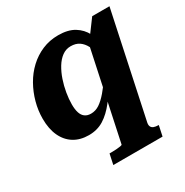

<svg xmlns="http://www.w3.org/2000/svg" viewBox="-176 -694 1023 1060"><g transform="rotate(-30 336.0 -163.5)"><path d="M244 223 258 157H271Q286 157 301.5 156Q317 155 328 153Q339 151 340 148L463 -430L469 -432L554 -547H664L525 107Q520 126 524.5 137Q529 148 541 152.5Q553 157 570 157H572L558 223ZM526 -368 477 -345Q470 -381 456.5 -407Q443 -433 421.5 -448Q400 -463 367 -463Q337 -463 312.5 -445Q288 -427 269.5 -396.5Q251 -366 238.5 -329Q226 -292 219.5 -253.5Q213 -215 213 -181Q213 -149 220 -127.5Q227 -106 242 -95Q257 -84 280 -84Q309 -84 334 -100.5Q359 -117 386.5 -149Q414 -181 447 -230L460 -199Q422 -134 385 -86.5Q348 -39 306.5 -13Q265 13 211 13Q156 13 116.5 -11.5Q77 -36 55.5 -82Q34 -128 34 -193Q34 -245 48 -296.5Q62 -348 88 -394Q114 -440 151.5 -475Q189 -510 236 -530Q283 -550 338 -550Q400 -550 439.5 -526Q479 -502 500 -461Q521 -420 526 -368Z"/></g></svg>

Font: Roboto Serif
Style: Bold Italic
Weight: 700
Italic angle: -10°
Designer: Greg Gazdowicz
Foundry: Commercial Type
Version: Version 1.008